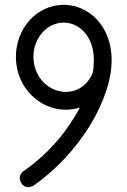

<svg xmlns="http://www.w3.org/2000/svg" viewBox="-20 -774 527 798"><path d="M253 -392C184 -392 119 -452 119 -538C119 -615 174 -680 245 -680C310 -680 370 -622 370 -525C370 -507 369 -490 366 -475C366 -469 336 -392 253 -392ZM99 4C101 4 112 2 120 -3C309 -135 444 -358 444 -525C444 -663 351 -754 245 -754C131 -754 46 -654 46 -538C46 -411 144 -318 253 -318C273 -318 293 -321 312 -327C266 -240 191 -141 78 -63C68 -56 62 -45 62 -33C62 -33 65 4 99 4Z"/></svg>

Font: LS
Style: RegularAlt
Weight: 500
Designer: BSozoo
Foundry: BSozoo
Version: Version 001.000